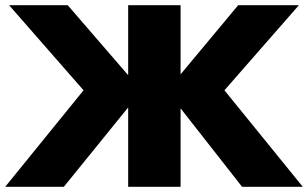

<svg xmlns="http://www.w3.org/2000/svg" viewBox="-23 -720 1187 740"><path d="M238 -700H12L299 -372L-3 0H223L523 -370ZM471 -700V0H673V-700ZM895 -700 620 -370 910 0H1144L842 -372L1129 -700Z"/></svg>

Font: Jost ExtraBold
Style: Regular
Weight: 800
Version: Version 3.710